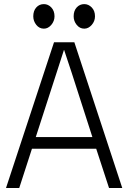

<svg xmlns="http://www.w3.org/2000/svg" viewBox="-20 -938 640 958"><path d="M10 0 249.5 -727H351L590 0H524L460 -196H139.5L76 0ZM158.5 -254H441L337.5 -575.5L300 -688.5H299L262.5 -575.5ZM199 -795Q176 -795 161 -814Q146 -833 146 -856.5Q146 -884 161 -900.8Q176 -917.5 199 -917.5Q220 -917.5 236 -900.8Q252 -884 252 -856.5Q252 -833 236 -814Q220 -795 199 -795ZM400.5 -795Q378 -795 362.8 -813.8Q347.5 -832.5 347.5 -856.5Q347.5 -884.5 362.8 -901Q378 -917.5 400.5 -917.5Q421.5 -917.5 437.8 -900.8Q454 -884 454 -856.5Q454 -832.5 437.8 -813.8Q421.5 -795 400.5 -795Z"/></svg>

Font: Spline Sans Mono Light
Style: Regular
Weight: 300
Monospace: yes
Version: Version 1.004